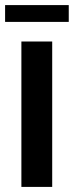

<svg xmlns="http://www.w3.org/2000/svg" viewBox="-30 -734 290 754"><path d="M-10 -714H240V-648H-10ZM54 -571H175V0H54Z"/></svg>

Font: Khand Semibold
Style: Regular
Weight: 600
Designer: Devanagari: Sanchit Sawaria, Jyotish Sonowal; Latin: Satya Rajpurohit
Foundry: Indian Type Foundry
Version: Version 1.100;PS 1.0;hotconv 1.0.78;makeotf.lib2.5.61930; tt